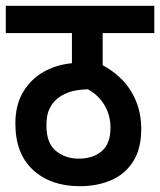

<svg xmlns="http://www.w3.org/2000/svg" viewBox="-20 -642 552 662"><path d="M512 -528H334V-417Q399 -382 433 -325.5Q467 -269 467 -198Q467 -129 439 -85Q411 -41 363 -20.5Q315 0 255 0Q155 0 94 -56Q33 -112 33 -216Q33 -280 59.5 -324.5Q86 -369 130 -394Q174 -419 228 -424V-528H0V-622H512ZM251 -95Q301 -95 331 -121Q361 -147 361 -202Q361 -244 340.5 -279Q320 -314 283 -334Q219 -333 183 -306Q163 -292 151.5 -269Q140 -246 140 -210Q140 -148 173 -121.5Q206 -95 251 -95Z"/></svg>

Font: Noto Sans Devanagari Condensed SemiBold
Style: Regular
Weight: 600
Width: 3
Designer: Jelle Bosma - Monotype Design Team
Foundry: Monotype Imaging Inc.
Version: Version 2.004; ttfautohint (v1.8.4.7-5d5b)